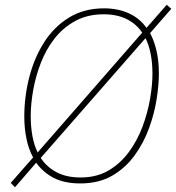

<svg xmlns="http://www.w3.org/2000/svg" viewBox="-20 -760 739 806"><path d="M43 26 25 8 119 -99Q100 -134 91 -178Q82 -222 82 -271Q82 -354 102.5 -434.5Q123 -515 164 -580.5Q205 -646 268.5 -685.5Q332 -725 417 -725Q474 -725 520 -704.5Q566 -684 595 -643L680 -740L699 -723L610 -621Q627 -590 637 -547Q647 -504 647 -451Q647 -404 637.5 -343.5Q628 -283 605.5 -221.5Q583 -160 545 -107.5Q507 -55 451 -22.5Q395 10 317 10Q250 10 205 -13.5Q160 -37 132 -77ZM138 -120 577 -623Q552 -660 511.5 -680Q471 -700 415 -700Q348 -700 297 -672.5Q246 -645 210 -599.5Q174 -554 152 -497.5Q130 -441 119.5 -382.5Q109 -324 109 -272Q109 -228 116 -189.5Q123 -151 138 -120ZM318 -15Q386 -15 436 -44.5Q486 -74 521.5 -122.5Q557 -171 578.5 -229Q600 -287 610 -345Q620 -403 620 -450Q620 -540 591 -600L151 -97Q176 -59 217.5 -37Q259 -15 318 -15Z"/></svg>

Font: Noto Sans Disp Thin
Style: Italic
Weight: 100
Italic angle: -12°
Designer: Monotype Design Team
Foundry: Monotype Imaging Inc.
Version: Version 2.000;GOOG;noto-source:20170915:90ef993387c0